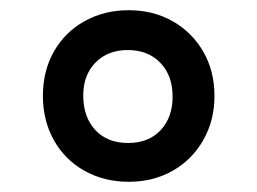

<svg xmlns="http://www.w3.org/2000/svg" viewBox="-20 -877 504 376"><path d="M232 -521Q184 -521 145.5 -542.5Q107 -564 85.5 -602.5Q64 -641 64 -689Q64 -738 85.5 -776Q107 -814 145.5 -835.5Q184 -857 232 -857Q280 -857 318 -835.5Q356 -814 378 -776Q400 -738 400 -689Q400 -641 378 -602.5Q356 -564 318 -542.5Q280 -521 232 -521ZM230 -779Q191 -779 167 -754.5Q143 -730 143 -690Q143 -648 166.5 -622.5Q190 -597 231 -597Q271 -597 294.5 -622Q318 -647 318 -688Q318 -729 294 -754Q270 -779 230 -779Z"/></svg>

Font: n
Style: Regular
Weight: 600
Designer: Pablo Impallari, Rodrigo Fuenzalida
Foundry: Impallari Type
Version: Version 1.002; ttfautohint (v1.5)